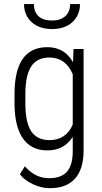

<svg xmlns="http://www.w3.org/2000/svg" viewBox="-20 -749 512 968"><path d="M107.9 -277.3V-227.5Q107.9 -132.3 137.2 -87.4Q166.5 -43 229 -42.5Q312.5 -42.5 346.7 -120.6V-374.5Q311.5 -458.5 230 -459Q167 -459 137.7 -414.6Q108.4 -370.6 107.9 -277.3ZM53.2 -220.2V-273.9Q53.2 -392.6 94.2 -451.7Q135.7 -511.2 218.8 -511.2Q304.7 -511.2 348.1 -435.5L350.6 -500.5L351.1 -502H352.1H399.9H401.4V-500.5V13.2Q400.9 104.5 357.4 152.3Q314 200.2 230.5 199.7Q188.5 199.7 145.5 179.4Q102.5 159.2 80.6 129.9L80.1 128.9L80.6 128.4L104.5 91.3L106 89.4L106.9 90.8Q158.7 149.4 226.6 149.4Q289.1 149.4 317.9 116.2Q346.2 83 346.7 15.6V-59.1Q303.7 9.3 218.8 9.3Q138.7 9.3 96.2 -49.8Q54.7 -108.9 53.2 -220.2ZM383.3 -728.5Q383.3 -672.9 345.2 -637.7Q307.1 -602.5 242.2 -602.5Q178.2 -602.5 139.6 -637.5Q101.1 -672.4 101.1 -728.5H150.9Q150.9 -689.5 174.1 -667.5Q197.3 -645.5 242.2 -645.5Q284.7 -645.5 309.1 -667.5Q333.5 -689.5 333.5 -728.5Z"/></svg>

Font: MAUL Condensed Light
Style: Light
Weight: 300
Designer: MAUL
Version: Version 2.137; 2017; ttfautohint (v1.8.3)